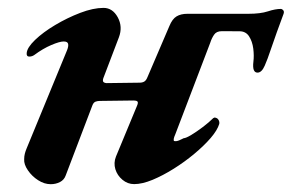

<svg xmlns="http://www.w3.org/2000/svg" viewBox="-20 -453 740 487"><path d="M108.7 14.2Q92.3 14.2 76.7 4.1Q61 -5.9 50.7 -21.1Q40.4 -36.2 41.3 -49.1Q41.3 -56.5 43 -63.2Q44.7 -69.9 47.4 -76.2L150 -325.4Q154.1 -335.5 152.8 -341.7Q151.4 -347.8 141.4 -347.8Q131.3 -347.8 110.1 -338.8Q88.9 -329.8 66.8 -313.4Q61 -309.4 53.9 -309.5Q46.9 -309.6 47.7 -318.3Q48.7 -332.2 68.9 -351.7Q89.2 -371.2 119.9 -389.5Q150.6 -407.8 183.5 -420.4Q216.4 -433 242.6 -433Q265.6 -433 278.7 -409.1Q291.7 -385.1 281.6 -358.4L241.9 -254.2Q239.8 -247 242.8 -244.6Q245.8 -242.2 250.2 -242.2L334.2 -243.3Q341.1 -243.3 345.9 -246.1Q350.8 -248.9 354.3 -257.9L409.6 -386.9Q417 -405 427.9 -411.5Q438.8 -418 455.2 -418H610Q640.6 -418 659.5 -424.2Q678.3 -430.4 692.7 -430.4Q695.3 -430.4 698.3 -427.1Q701.3 -423.8 699.3 -418Q692.8 -400.9 682.1 -371.1Q671.4 -341.4 664.7 -321.3Q659.1 -304.2 651.5 -286.5Q643.8 -268.8 633.2 -268.8Q619.5 -268.8 622.7 -296.1Q624.7 -311.8 622.4 -329.9Q620 -348.1 611.7 -360.9Q603.4 -373.7 587.4 -373.7Q577.4 -373.7 565.3 -373.8Q553.1 -373.9 542.5 -373.9Q528.9 -373.9 522.9 -364.8Q516.8 -355.7 513.4 -344.9L424.6 -112.2Q418.5 -98.7 421.5 -95.4Q423.7 -94.6 427.2 -95Q430.8 -95.5 434.4 -97Q437.9 -98.6 441.1 -100.1Q444.2 -101.7 445.8 -102.4Q451.7 -102.6 465.3 -110.8Q478.9 -119 494.6 -130.9Q510.3 -142.8 520.9 -153.4Q525 -155.9 526.7 -154.3Q531.6 -153.6 534.4 -148.7Q537.2 -143.9 536.1 -138.6Q531.4 -122.9 514.5 -103.1Q497.5 -83.4 472.8 -62.8Q448.1 -42.2 420.6 -25Q393 -7.7 366.8 3.2Q340.5 14 320.2 14Q303.7 14 290.6 3Q277.5 -7.9 272.6 -23.8Q267.8 -39.8 274.1 -55.8L327.4 -184.3Q331.2 -193.1 328.6 -195.6Q326 -198.1 319.3 -198.1L232.9 -197Q227.7 -197 222.5 -195.2Q217.4 -193.4 214.4 -185.9L146.7 -8.1Q142.8 3.2 132.2 8.7Q121.5 14.2 108.7 14.2Z"/></svg>

Font: EB Garamond
Style: Italic
Weight: 400
Italic angle: -17.2°
Designer: Georg Duffner and Octavio Pardo
Foundry: Georg Duffner
Version: Version 1.001